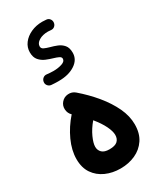

<svg xmlns="http://www.w3.org/2000/svg" viewBox="-240 -988 928 1119"><g transform="rotate(-30 224.5 -428.0)"><path d="M24.4 -118.2Q24.4 -177.7 53.5 -241.2Q82.5 -304.7 130.9 -359.4Q112.3 -377 110.6 -403.3Q108.9 -429.7 126 -449.2Q143.1 -469.2 170.2 -471.2Q197.3 -473.1 217.3 -456.1Q274.9 -406.7 320.8 -351.1Q366.7 -295.4 393.6 -238.3Q420.4 -181.2 420.4 -125.5Q420.4 -64.9 393.3 -24.4Q366.2 16.1 321 36.6Q275.9 57.1 220.7 57.1Q167 57.1 122.3 37.1Q77.6 17.1 51 -21.7Q24.4 -60.5 24.4 -118.2ZM154.8 -126.5Q154.8 -103 170.7 -87.6Q186.5 -72.3 220.7 -72.3Q258.3 -72.3 274.7 -87.4Q291 -102.5 291 -128.9Q291 -153.3 273.7 -189.2Q256.3 -225.1 222.2 -266.6Q189.9 -228.5 172.4 -189.7Q154.8 -150.9 154.8 -126.5ZM308.1 -874.5Q306.6 -860.8 296.6 -852.1Q286.6 -843.3 272.5 -844.7Q262.2 -846.2 252 -846.2Q215.3 -846.2 191.2 -831.3Q167 -816.4 167 -794.9Q167 -780.8 181.9 -773.9Q196.8 -767.1 218.3 -761.2Q239.3 -755.9 262 -746.8Q284.7 -737.8 300.3 -719.5Q315.9 -701.2 315.9 -667.5Q315.9 -621.1 272.9 -593Q230 -564.9 164.6 -564.9Q149.4 -564.9 136.7 -565.4Q124 -565.9 113.3 -566.9Q99.6 -568.4 90.8 -579.3Q82 -590.3 84 -604Q85.9 -618.2 96.7 -627Q107.4 -635.7 121.6 -633.8Q131.8 -632.8 143.1 -631.8Q154.3 -630.9 166 -630.9Q197.3 -630.9 222.9 -639.4Q248.5 -647.9 248.5 -666Q248.5 -677.2 235.4 -683.6Q222.2 -689.9 202.1 -695.8Q181.2 -701.7 157.5 -711.4Q133.8 -721.2 116.9 -740.5Q100.1 -759.8 100.1 -793.9Q100.1 -827.1 120.4 -854Q140.6 -880.9 175.3 -896.7Q210 -912.6 252 -912.6Q263.2 -912.6 278.3 -911.1Q292.5 -910.2 301 -899.4Q309.6 -888.7 308.1 -874.5Z"/></g></svg>

Font: Mikhak-DS1-FD Bold
Style: Bold
Weight: 700
Designer: Amin Abedi
Version: Version 3.2